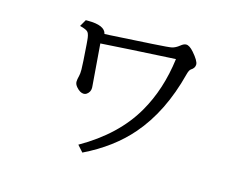

<svg xmlns="http://www.w3.org/2000/svg" viewBox="-88 -730 1175 907"><g transform="rotate(15 500.0 -277.0)"><path d="M231 -575.2Q238.8 -575.2 241.7 -575.2Q324.7 -575.2 333 -535.2L356.4 -536.1L564.9 -548.3Q645.5 -553.2 657.7 -556.2Q675.3 -560.5 692.9 -574.7Q707.5 -586.9 719.2 -586.9Q735.4 -586.9 756.8 -562.5Q789.1 -525.4 789.1 -507.8Q789.1 -490.2 771 -479Q762.7 -474.1 756.8 -451.2Q707 -256.8 599.6 -132.8Q513.7 -33.2 377 33.2L349.1 2Q521 -96.2 602.5 -237.8Q670.4 -355 689.9 -507.8L660.6 -506.3Q442.4 -494.6 325.7 -486.8L326.7 -474.1Q340.3 -295.9 341.8 -282.7Q342.3 -276.9 342.3 -273.9Q342.3 -253.4 325.2 -241.2Q318.4 -236.8 311.5 -236.8Q293 -236.8 274.9 -257.8Q263.7 -270.5 263.7 -283.2Q263.7 -294.4 268.6 -313Q271.5 -323.2 271.5 -344.7Q271.5 -368.2 264.2 -466.3L262.7 -483.9Q260.7 -512.2 252.9 -523.4Q245.6 -533.7 211.9 -542Z"/></g></svg>

Font: BIZ UDMincho
Style: Regular
Weight: 400
Monospace: yes
Designer: TypeBank Co., Ltd.
Foundry: Morisawa Inc.
Version: Version 1.06